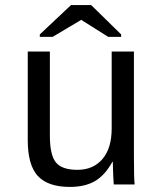

<svg xmlns="http://www.w3.org/2000/svg" viewBox="-20 -733 640 763"><path d="M178.2 -528.3V-193.4Q178.2 -117.2 202.1 -87.6Q226.1 -58.1 287.6 -58.1Q350.6 -58.1 387.2 -101.1Q423.8 -144 423.8 -222.2V-528.3H512.2V-112.8Q512.2 -20.5 515.1 0H432.1Q431.6 -2.4 431.2 -13.2Q430.7 -23.9 429.9 -37.8Q429.2 -51.8 428.2 -90.3H426.8Q396.5 -35.6 356.7 -12.9Q316.9 9.8 257.8 9.8Q170.9 9.8 130.6 -33.4Q90.3 -76.7 90.3 -176.3V-528.3ZM461.4 -596.2V-586.4H410.2L303.2 -653.8H302.2L189 -586.4H138.2V-596.2L262.2 -712.9H342.3Z"/></svg>

Font: Liberation Mono
Style: Regular
Weight: 400
Monospace: yes
Designer: Steve Matteson
Foundry: Ascender Corporation
Version: Version 2.1.5